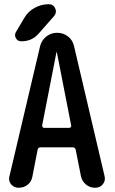

<svg xmlns="http://www.w3.org/2000/svg" viewBox="-20 -885 540 905"><path d="M94.7 -800.8Q112.3 -831.1 143.6 -848.1Q174.8 -865.2 209 -865.2Q231.4 -865.2 240.2 -845.7Q249 -826.2 234.4 -808.6L162.1 -726.6Q129.9 -689.5 79.1 -690.4Q63.5 -690.4 55.2 -704.6Q46.9 -718.8 54.7 -733.4ZM246.1 -638.7 178.7 -293.9Q178.7 -289.1 181.2 -285.6Q183.6 -282.2 188.5 -282.2H305.7Q310.5 -282.2 313.5 -285.6Q316.4 -289.1 315.4 -293.9L248 -638.7Q248 -639.6 247.1 -639.6Q246.1 -639.6 246.1 -638.7ZM67.4 0Q45.9 0 32.2 -16.6Q18.6 -33.2 24.4 -53.7L168.9 -667Q175.8 -695.3 198.2 -712.9Q220.7 -730.5 249.5 -730.5Q278.3 -730.5 300.8 -712.9Q323.2 -695.3 329.1 -667L472.7 -55.7Q478.5 -33.2 464.8 -16.6Q451.2 0 428.7 0Q403.3 0 384.8 -15.6Q366.2 -31.2 361.3 -55.7L336.9 -178.7Q335 -189.5 324.2 -190.4H170.9Q159.2 -190.4 157.2 -178.7L132.8 -53.7Q128.9 -29.3 110.8 -14.6Q92.8 0 67.4 0Z"/></svg>

Font: Rounded-X Mgen+ 1m medium
Style: Regular
Weight: 500
Designer: [Source Han Sans]
Ryoko NISHIZUKA  (kana & ideographs); Paul D. Hunt (Latin, Greek & Cyrillic); Wenlong ZHANG  (bopomofo
Version: Version 1.059.20150602